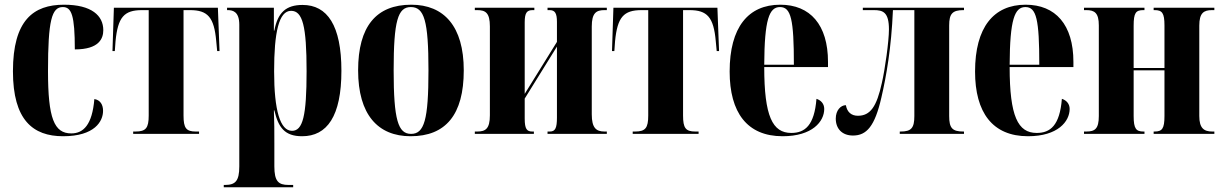

<svg xmlns="http://www.w3.org/2000/svg" viewBox="-20 -569 5194 816"><path d="M248 10C383 10 418 -54 418 -98C418 -123 407 -144 381 -148C372 -38 334 -2 283 -2C210 -2 184 -66 184 -267C184 -483 200 -539 247 -539C284 -539 298 -504 298 -359C402 -359 419 -406 419 -441C419 -502 370 -549 252 -549C122 -549 35 -483 35 -266C35 -59 120 10 248 10Z M546 0H826V-10H812C771 -10 760 -25 760 -78V-526H787C863 -526 890 -496 899 -394L903 -352H913L906 -536H464L458 -352H468L471 -394C481 -496 507 -526 584 -526H612V-78C612 -25 600 -10 556 -10H546Z M931 227H1226V217H1206C1163 217 1146 201 1146 138V40C1146 -7 1146 -53 1144 -100H1146C1163 -27 1190 10 1264 10C1370 10 1431 -75 1431 -268C1431 -461 1371 -548 1266 -548C1195 -548 1160 -515 1146 -439H1144V-536H945V-526H948C970 -526 997 -519 997 -464V138C997 201 980 217 936 217H931ZM1221 -13C1171 -13 1145 -99 1145 -266C1145 -431 1165 -523 1217 -523C1266 -523 1283 -459 1283 -266C1283 -76 1267 -13 1221 -13Z M1725 10C1874 10 1951 -81 1951 -270C1951 -457 1867 -549 1728 -549C1579 -549 1502 -457 1502 -270C1502 -82 1586 10 1725 10ZM1727 0C1672 0 1653 -59 1653 -270C1653 -481 1671 -539 1726 -539C1783 -539 1801 -481 1801 -270C1801 -59 1783 0 1727 0Z M1998 0H2249V-10H2242C2219 -10 2210 -21 2210 -65V-150L2347 -371V-69C2347 -25 2340 -10 2317 -10H2307V0H2559V-10H2549C2514 -10 2495 -25 2495 -83V-456C2495 -514 2514 -526 2549 -526H2559V-536H2307V-526H2316C2339 -526 2347 -512 2347 -476V-391L2210 -170V-474C2210 -516 2220 -526 2244 -526H2251V-536H1998V-526H2008C2043 -526 2062 -515 2062 -457V-79C2062 -21 2043 -10 2008 -10H1998Z M2669 0H2949V-10H2935C2894 -10 2883 -25 2883 -78V-526H2910C2986 -526 3013 -496 3022 -394L3026 -352H3036L3029 -536H2587L2581 -352H2591L2594 -394C2604 -496 2630 -526 2707 -526H2735V-78C2735 -25 2723 -10 2679 -10H2669Z M3306 10C3433 10 3483 -53 3483 -106C3483 -128 3469 -143 3450 -149C3441 -36 3401 -4 3343 -4C3263 -4 3228 -75 3228 -284H3499V-306C3499 -464 3423 -549 3296 -549C3160 -549 3081 -453 3081 -265C3081 -91 3155 10 3306 10ZM3228 -294C3229 -486 3249 -539 3295 -539C3342 -539 3354 -486 3354 -294Z M3605 7C3663 7 3698 -32 3726 -155C3747 -246 3768 -364 3775 -526H3866V-76C3866 -25 3853 -10 3808 -10H3804V0H4077V-10H4074C4027 -10 4014 -25 4014 -76V-461C4014 -511 4028 -526 4075 -526H4077V-536H3647V-526H3694C3733 -526 3758 -517 3758 -444C3758 -394 3741 -273 3728 -217C3706 -116 3679 -77 3626 -77C3598 -77 3580 -93 3575 -122C3553 -122 3532 -100 3532 -65C3532 -21 3560 7 3605 7Z M4349 10C4476 10 4526 -53 4526 -106C4526 -128 4512 -143 4493 -149C4484 -36 4444 -4 4386 -4C4306 -4 4271 -75 4271 -284H4542V-306C4542 -464 4466 -549 4339 -549C4203 -549 4124 -453 4124 -265C4124 -91 4198 10 4349 10ZM4271 -294C4272 -486 4292 -539 4338 -539C4385 -539 4397 -486 4397 -294Z M4587 0H4844V-10H4840C4809 -10 4798 -21 4798 -76V-270H4929V-76C4929 -22 4919 -10 4887 -10H4883V0H5141V-10H5132C5096 -10 5077 -25 5077 -76V-460C5077 -514 5096 -526 5131 -526H5141V-536H4883V-526H4887C4919 -526 4929 -514 4929 -461V-280H4798V-460C4798 -514 4807 -526 4839 -526H4844V-536H4587V-526H4597C4632 -526 4650 -514 4650 -461V-76C4650 -21 4633 -10 4597 -10H4587Z"/></svg>

Font: Noto Serif Display Condensed Extra
Style: Regular
Weight: 800
Width: 3
Designer: Monotype Design Team
Foundry: Monotype Imaging Inc.
Version: Version 1.900